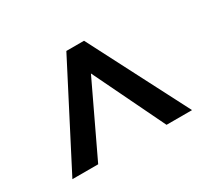

<svg xmlns="http://www.w3.org/2000/svg" viewBox="-83 -702 613 574"><g transform="rotate(-30 224.0 -415.5)"><path d="M21 -245 197 -586H258L434 -245H346L227 -491L110 -245Z"/></g></svg>

Font: Karmilla
Style: Regular
Weight: 400
Designer: Jonathan Pinhorn
Version: Version 1.000